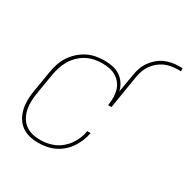

<svg xmlns="http://www.w3.org/2000/svg" viewBox="-160 -836 964 985"><g transform="rotate(30 322.5 -343.0)"><path d="M194 8Q166 8 140 1.5Q114 -5 94 -20Q74 -35 61 -57.5Q48 -80 42.5 -105.5Q37 -131 37.5 -158.5Q38 -186 43 -213L63 -333Q67 -359 75 -384Q83 -409 97.5 -432Q112 -455 132.5 -474Q153 -493 177 -505.5Q201 -518 227 -523Q253 -528 278 -528Q304 -528 328 -523Q352 -518 371.5 -505Q391 -492 404 -472.5Q417 -453 423 -429L441 -535Q444 -556 451 -577Q458 -598 471 -617Q484 -636 501.5 -651.5Q519 -667 539.5 -676.5Q560 -686 582 -690Q604 -694 625 -694H645V-676H625Q606 -676 586.5 -672.5Q567 -669 549 -660.5Q531 -652 515 -638.5Q499 -625 487.5 -608Q476 -591 469.5 -572.5Q463 -554 460 -535L428 -339H408Q412 -361 412 -383Q412 -405 406.5 -425.5Q401 -446 389 -462.5Q377 -479 359.5 -490Q342 -501 321 -505.5Q300 -510 278 -510Q254 -510 230.5 -505.5Q207 -501 185 -489.5Q163 -478 144.5 -460Q126 -442 113.5 -421Q101 -400 93.5 -376.5Q86 -353 82 -330L62 -210Q58 -186 57 -161.5Q56 -137 60.5 -114Q65 -91 76 -70.5Q87 -50 105 -36Q123 -22 146 -16Q169 -10 194 -10Q215 -10 237 -14Q259 -18 279.5 -27.5Q300 -37 318 -52.5Q336 -68 349 -87Q362 -106 370.5 -127Q379 -148 382 -170H402Q398 -146 388.5 -122.5Q379 -99 365 -78Q351 -57 331.5 -40Q312 -23 289 -12Q266 -1 241.5 3.5Q217 8 194 8Z"/></g></svg>

Font: Iosevka SS04 Thin Oblique
Style: Regular
Weight: 100
Italic angle: -9°
Monospace: yes
Designer: Belleve Invis
Foundry: Belleve Invis
Version: Version 19.0.0; ttfautohint (v1.8.4)